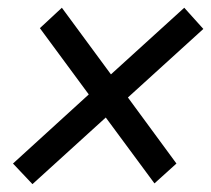

<svg xmlns="http://www.w3.org/2000/svg" viewBox="-20 -552 540 491"><path d="M13.2 -133.8 207 -310.5 82 -480 138.2 -532.2 263.7 -361.8 451.2 -532.2 500 -478 307.1 -302.7 431.2 -133.8 375 -83 250.5 -251.5 63 -81.1Z"/></svg>

Font: Reddit Sans Chocolate
Style: Italic
Weight: 400
Italic angle: -11.25°
Designer: Stephen Hutchings
Version: Version 1.013